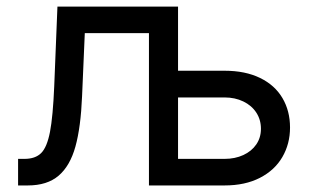

<svg xmlns="http://www.w3.org/2000/svg" viewBox="-20 -566 956 586"><path d="M35.2 -81.1H54.7Q87.9 -81.1 105.7 -98.9Q123.5 -116.7 132.6 -163.6Q141.6 -210.4 145.5 -302.7L155.3 -545.9H523.4V0H435.1V-464.8H238.8L230.5 -272.5Q226.6 -177.7 210.2 -118.7Q193.8 -59.6 158.9 -29.8Q124 0 64.9 0H35.2ZM865.2 -176.8Q865.2 -127 841.8 -86.7Q818.4 -46.4 773.2 -23.2Q728 0 665.5 0H434.6V-545.9H522.5V-81.1H665.5Q697.3 -81.1 722.7 -92.8Q748 -104.5 762.2 -125.2Q776.4 -146 776.4 -172.9Q776.4 -200.7 762.2 -222.4Q748 -244.1 722.7 -256.3Q697.3 -268.6 665.5 -268.6H508.8V-350.1H665.5Q728.5 -350.1 773.7 -328.1Q818.8 -306.2 842 -266.8Q865.2 -227.5 865.2 -176.8Z"/></svg>

Font: Inter RS Variable
Style: Regular
Weight: 400
Designer: Rasmus Andersson (customised by Maria Ramos and Noel Pretorius)
Foundry: rsms
Version: Version 3.001;Glyphs 3.2.3 (3260)